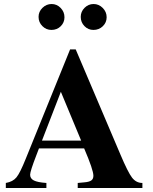

<svg xmlns="http://www.w3.org/2000/svg" viewBox="-20 -936 762 956"><path d="M511 -850Q511 -824 492 -805.5Q473 -787 445 -787Q419 -787 400.5 -806Q382 -825 382 -852Q382 -878 401 -897Q420 -916 446 -916Q472 -916 491.5 -896.5Q511 -877 511 -850ZM301 -850Q301 -824 282.5 -805.5Q264 -787 236 -787Q210 -787 191 -806Q172 -825 172 -852Q172 -878 191.5 -897Q211 -916 237 -916Q263 -916 282 -896.5Q301 -877 301 -850ZM689 0H367V-25L399 -28Q424 -30 434.5 -37.5Q445 -45 445 -61Q445 -90 399 -197H174L161 -163Q130 -83 130 -66Q130 -47 148.5 -37.5Q167 -28 211 -25V0H9V-25Q44 -31 62 -53Q80 -75 108 -145L329 -690H357L579 -168Q617 -78 637.5 -51.5Q658 -25 689 -25ZM384 -236 283 -479 189 -236Z"/></svg>

Font: STIX
Style: Bold
Weight: 700
Designer: MicroPress Inc., with final additions and corrections provided by Coen Hoffman, Elsevier (retired)
Version: Version 1.1.1